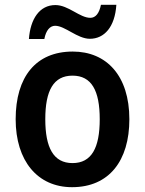

<svg xmlns="http://www.w3.org/2000/svg" viewBox="-20 -767 602 797"><path d="M100 -605H164C171 -642 188 -660 209 -660C250 -660 301 -606 353 -606C413 -606 457 -655 463 -747H399C392 -712 377 -693 355 -693C311 -693 264 -746 210 -746C144 -746 106 -688 100 -605ZM517 -272C517 -453 422 -553 282 -553C129 -553 45 -448 45 -272C45 -99 136 10 279 10C433 10 517 -100 517 -272ZM168 -272C168 -391 202 -453 281 -453C360 -453 394 -391 394 -272C394 -153 360 -90 281 -90C202 -90 168 -154 168 -272Z"/></svg>

Font: Noto Sans Ethiopic SemiCondensed SemiBold
Style: Regular
Weight: 600
Width: 4
Designer: Monotype Design Team
Foundry: Monotype Imaging Inc.
Version: Version 2.102